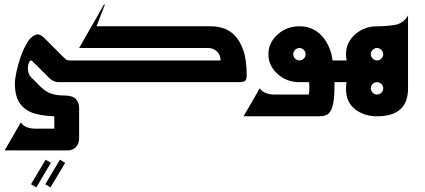

<svg xmlns="http://www.w3.org/2000/svg" viewBox="-64 -353 1827 825"><path d="M92 452 154.7 346.7 132 333.3 69.3 438.7ZM153.3 452 216 346.7 193.3 333.3 130.7 438.7Z M-44 293.3H225.3Q248 293.3 262 279.3Q276 265.3 276 240V112Q276 86.7 261.3 72Q246.7 57.3 212 57.3Q180 57.3 156 49.3Q132 41.3 109.3 18.7L68 -22.7Q57.3 -34.7 56 -54Q54.7 -73.3 61.3 -85.3Q64 -92 68 -93.3Q72 -93.3 76 -89.3L145.3 -20Q165.3 0 186.7 0H276V-93.3H234.7Q225.3 -93.3 220 -97.3Q214.7 -101.3 210.7 -105.3L125.3 -190.7Q105.3 -210.7 86.7 -202.7Q68 -194.7 52.7 -169.3Q37.3 -144 25.3 -110Q13.3 -76 6.7 -44.7Q0 -13.3 0 6.7Q0 64 24 94.7Q48 125.3 89.3 136Q125.3 145.3 169.3 146.7V200H89.3Q69.3 200 52.7 194Q36 188 25.3 173.3Z M249.3 0H968Q974.7 0 985.3 -3.3Q996 -6.7 996 -28Q996 -97.3 980.7 -139.3Q965.3 -181.3 942 -203.3Q918.7 -225.3 892.7 -232.7Q866.7 -240 844 -240H350.7L386.7 -333.3H382.7L276 -146.7H830.7Q853.3 -146.7 868.7 -131.3Q884 -116 884 -93.3H249.3Z M982.7 146.7H1306.7Q1337.3 146.7 1349.3 133.3Q1361.3 120 1366.7 96Q1370.7 78.7 1372 57.3Q1373.3 36 1373.3 9.3Q1373.3 4 1373.3 0H1422.7V-93.3H1365.3Q1362.7 -108 1360 -121.3Q1344 -177.3 1308.7 -208.7Q1273.3 -240 1222.7 -240Q1168 -240 1128.7 -204.7Q1089.3 -169.3 1089.3 -120Q1089.3 -70.7 1128.7 -35.3Q1168 0 1222.7 0H1264Q1265.3 12 1265.3 24Q1265.3 38.7 1262.7 53.3H1116Q1072 53.3 1052 26.7ZM1222.7 -93.3Q1212 -93.3 1204 -101.3Q1196 -109.3 1196 -120Q1196 -130.7 1204 -138.7Q1212 -146.7 1222.7 -146.7Q1233.3 -146.7 1241.3 -138.7Q1249.3 -130.7 1249.3 -120Q1249.3 -109.3 1241.3 -101.3Q1233.3 -93.3 1222.7 -93.3Z M1556 146.7Q1689.3 146.7 1689.3 26.7V-286.7Q1669.3 -252 1632.7 -246Q1596 -240 1556 -240Q1501.3 -240 1462 -205.3Q1422.7 -170.7 1422.7 -120Q1422.7 -105.3 1425.3 -93.3H1356V0H1425.3Q1422.7 13.3 1422.7 26.7Q1422.7 86.7 1462 116.7Q1501.3 146.7 1556 146.7ZM1556 -93.3Q1545.3 -93.3 1537.3 -101.3Q1529.3 -109.3 1529.3 -120Q1529.3 -130.7 1537.3 -138.7Q1545.3 -146.7 1556 -146.7Q1566.7 -146.7 1574.7 -138.7Q1582.7 -130.7 1582.7 -120Q1582.7 -109.3 1574.7 -101.3Q1566.7 -93.3 1556 -93.3ZM1556 53.3Q1545.3 53.3 1537.3 45.3Q1529.3 37.3 1529.3 26.7Q1529.3 16 1537.3 8Q1545.3 0 1556 0Q1566.7 0 1574.7 8Q1582.7 16 1582.7 26.7Q1582.7 37.3 1574.7 45.3Q1566.7 53.3 1556 53.3Z"/></svg>

Font: Qahiri
Style: Regular
Weight: 400
Designer: Khaled Hosny
Foundry: Alif Type
Version: Version 3.00